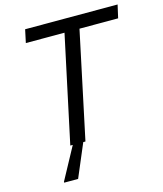

<svg xmlns="http://www.w3.org/2000/svg" viewBox="-127 -782 904 1065"><g transform="rotate(-15 325.0 -249.0)"><path d="M194 0 325 -613H103L119 -688H650L633 -613H411L281 0ZM108 190V185L218 -18H275L274 -13L188 190Z"/></g></svg>

Font: Saira
Style: Italic
Weight: 400
Italic angle: -12°
Designer: Hector Gatti with collaboration of the Omnibus-Type team
Foundry: Omnibus-Type
Version: Version 1.100; ttfautohint (v1.8.3)